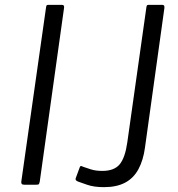

<svg xmlns="http://www.w3.org/2000/svg" viewBox="-20 -762 733 792"><path d="M235 -742Q247 -742 244 -728L144 -13Q142 -4 140 -2Q138 0 128 0H81Q72 0 69.5 -3.5Q67 -7 68 -14L170 -732Q171 -739 173 -740.5Q175 -742 180 -742ZM578 -153Q571 -101 551 -64Q531 -27 496 -8.5Q461 10 409 10Q367 10 339 0Q311 -10 302 -13Q295 -16 293 -19Q291 -22 292 -26L309 -72Q310 -76 313 -77Q316 -78 323 -74Q335 -70 354.5 -63.5Q374 -57 402 -57Q451 -57 473.5 -84Q496 -111 505 -174L584 -733Q585 -739 587 -740.5Q589 -742 593 -742H650Q660 -742 658 -728L578 -153Z"/></svg>

Font: Libre Franklin Light
Style: Italic
Weight: 300
Italic angle: -8°
Designer: Pablo Impallari, Rodrigo Fuenzalida, Nhung Nguyen
Foundry: Impallari Type
Version: Version 3.000